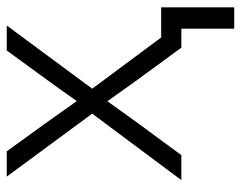

<svg xmlns="http://www.w3.org/2000/svg" viewBox="-92 -464 712 567"><g transform="rotate(-90 263.5 -180.0)"><path d="M15.6 0 211.9 -263.2 25.9 -515.6H100.6L181.6 -403.8Q198.7 -379.9 215.3 -356.2Q231.9 -332.5 249 -308.6Q265.6 -332.5 282.5 -356.2Q299.3 -379.9 316.9 -403.8L398.4 -515.6H472.2L285.6 -263.2L481 0H406.7L313.5 -127.4Q296.9 -150.4 280.8 -173.1Q264.6 -195.8 248.5 -218.3Q232.4 -195.8 216.1 -173.1Q199.7 -150.4 183.1 -127.4L89.4 0ZM462.9 156.2V0H421.4V-59.6H525.9V156.2Z"/></g></svg>

Font: Inter Display Light
Style: Regular
Weight: 300
Designer: Rasmus Andersson
Foundry: rsms
Version: Version 4.000;git-a52131595